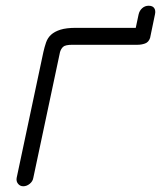

<svg xmlns="http://www.w3.org/2000/svg" viewBox="-20 -649 561 669"><path d="M503 -517Q498 -502 485.5 -497.5Q473 -493 460 -493H233Q207 -493 199.5 -485.5Q192 -478 189 -467L96 -29Q94 -17 83.5 -8.5Q73 0 61 0Q50 0 43 -8.5Q36 -17 38 -29L131 -467Q135 -485 140.5 -501Q146 -517 158 -528Q170 -539 190.5 -545.5Q211 -552 245 -552H453L463 -599Q466 -612 475.5 -620.5Q485 -629 498 -629Q512 -629 517.5 -620.5Q523 -612 520 -599Z"/></svg>

Font: VDS
Style: Thin Italic
Weight: 100
Width: 0
Designer: artmaker
Foundry: artmaker
Version: Version 1.000 2012 initial release